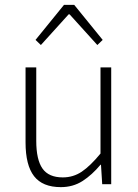

<svg xmlns="http://www.w3.org/2000/svg" viewBox="-20 -757 569 789"><path d="M230 12Q155 12 120 -33Q85 -78 85 -172V-480H129V-178Q129 -101 154.5 -64.5Q180 -28 238 -28Q281 -28 316 -51.5Q351 -75 393 -126V-480H437V0H400L395 -80H393Q358 -38 319 -13Q280 12 230 12ZM126 -593 243 -737H285L402 -593L380 -572L266 -698H262L148 -572Z"/></svg>

Font: CV Source Sans Light
Style: Regular
Weight: 300
Designer: Paul D. Hunt
Foundry: Adobe Systems Incorporated
Version: Version 3.001